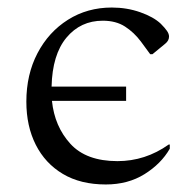

<svg xmlns="http://www.w3.org/2000/svg" viewBox="-20 -480 516 510"><path d="M261 10Q194 10 147 -18Q100 -46 75 -95.5Q50 -145 50 -210Q50 -282 79.5 -338.5Q109 -395 160.5 -427.5Q212 -460 277 -460Q317 -460 352.5 -447.5Q388 -435 407 -417Q418 -406 423.5 -398Q429 -390 429 -383Q429 -372 419 -364L385 -336H379L354 -370Q336 -394 312 -409.5Q288 -425 253 -425Q194 -425 156.5 -380Q119 -335 117 -250H315V-212H118Q125 -144 167 -98Q209 -52 292 -52Q366 -52 428 -96H431V-85Q408 -45 364 -17.5Q320 10 261 10Z"/></svg>

Font: Spectral Light
Style: Regular
Weight: 300
Designer: Jean-Baptiste Levee
Foundry: Production Type
Version: Version 2.001